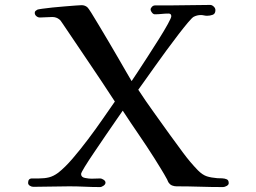

<svg xmlns="http://www.w3.org/2000/svg" viewBox="-20 -756 1040 779"><path d="M908 -13Q908 -6 899.5 -1.5Q891 3 885 3Q838 3 790.5 1.5Q743 0 696 0Q688 0 679.5 -3Q671 -6 666 -13Q663 -16 661.5 -20Q660 -24 658 -28Q646 -50 633 -71Q620 -92 607 -113Q576 -162 543 -210Q510 -258 478 -307Q472 -298 453 -271Q434 -244 410 -208.5Q386 -173 362.5 -138.5Q339 -104 324 -79.5Q309 -55 309 -50Q309 -37 325 -34Q341 -31 351 -31Q360 -31 369 -31.5Q378 -32 387 -32Q392 -32 400 -27Q408 -22 408 -15Q408 -8 400 -2.5Q392 3 386 3Q355 3 323.5 1.5Q292 0 261 0Q224 0 187.5 1Q151 2 115 2Q108 2 101 -2.5Q94 -7 94 -14Q94 -32 110 -32Q126 -32 138 -32Q161 -32 179 -36.5Q197 -41 216 -55Q243 -76 274 -112Q305 -148 337 -190.5Q369 -233 397 -273.5Q425 -314 446 -344Q394 -424 341 -502Q288 -580 235 -659Q231 -664 228.5 -668.5Q226 -673 221 -677Q209 -687 192 -687Q179 -687 166.5 -686Q154 -685 142 -685Q134 -685 127.5 -690.5Q121 -696 121 -704Q121 -709 124.5 -712Q128 -715 132 -717Q134 -718 151 -720.5Q168 -723 192.5 -725.5Q217 -728 242 -730Q267 -732 286 -733.5Q305 -735 311 -735Q324 -735 334 -727Q338 -724 350.5 -704Q363 -684 381.5 -653Q400 -622 420.5 -587.5Q441 -553 460 -520Q479 -487 493.5 -462Q508 -437 514 -427Q521 -437 539 -464.5Q557 -492 580 -527.5Q603 -563 625 -598Q647 -633 661 -658.5Q675 -684 675 -690Q675 -701 664 -701Q650 -701 636 -699.5Q622 -698 608 -698Q602 -698 596.5 -705Q591 -712 591 -717Q591 -723 596.5 -728.5Q602 -734 609 -734Q623 -734 637 -734Q651 -734 665 -734Q707 -734 749 -735Q791 -736 833 -736Q840 -736 847 -729.5Q854 -723 854 -715Q854 -700 843 -696Q832 -692 820 -692Q814 -692 807.5 -693.5Q801 -695 795 -695Q780 -695 766 -688Q760 -685 743 -665Q726 -645 703 -615Q680 -585 655 -551Q630 -517 607 -484.5Q584 -452 566.5 -427.5Q549 -403 541 -392Q571 -346 603.5 -301Q636 -256 668 -211Q695 -174 723 -136Q751 -98 783 -65Q802 -46 819.5 -40.5Q837 -35 862 -33Q870 -33 881 -32.5Q892 -32 900 -28.5Q908 -25 908 -13Z"/></svg>

Font: Kaisei HarunoUmi Medium
Style: Regular
Weight: 500
Designer: Font-Kai, 金井和夫
Foundry: KAZUO KANAI
Version: Version 5.003